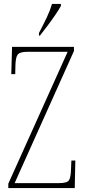

<svg xmlns="http://www.w3.org/2000/svg" viewBox="-20 -951 431 971"><path d="M22 0V-22L322 -689H119Q80 -689 69.5 -675Q59 -661 58 -620L57 -576H37L41 -714H354V-693L54 -25H280Q319 -25 328.5 -39Q338 -53 339 -93L341 -139H361L358 0ZM177 -784Q200 -828 216.5 -862.5Q233 -897 243 -931H288V-921Q279 -904 261 -877.5Q243 -851 222 -823Q201 -795 182 -771H177Z"/></svg>

Font: Noto Serif Tamil ExtraCondensed Thin
Style: Italic
Weight: 100
Width: 2
Italic angle: -12°
Designer: Indian Type Foundry, Tom Grace, and the Monotype Design Team
Foundry: Monotype Imaging Inc.
Version: Version 2.003; ttfautohint (v1.8.4.7-5d5b)